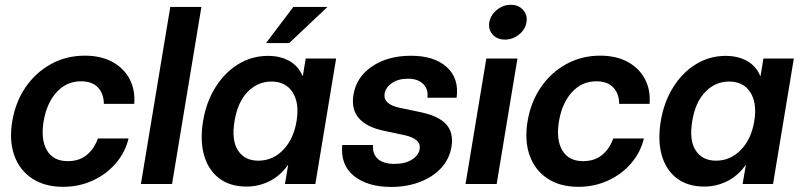

<svg xmlns="http://www.w3.org/2000/svg" viewBox="-20 -756 3294 789"><path d="M239.3 11.7Q163.6 11.7 112.1 -22.5Q60.5 -56.6 38.8 -117.2Q17.1 -177.7 30.3 -257.3Q43.5 -336.9 85.2 -397.7Q127 -458.5 189.9 -492.9Q252.9 -527.3 328.6 -527.3Q394 -527.3 441.2 -502Q488.3 -476.6 512.2 -431.9Q536.1 -387.2 531.7 -329.1H406.7Q406.7 -370.1 383.1 -396Q359.4 -421.9 312.5 -421.9Q253.4 -421.9 212.6 -377.2Q171.9 -332.5 159.2 -257.3Q147 -182.1 173.1 -137.9Q199.2 -93.8 258.3 -93.8Q305.7 -93.8 336.4 -119.1Q367.2 -144.5 382.3 -187H508.3Q494.6 -129.9 456.1 -85Q417.5 -40 361.3 -14.2Q305.2 11.7 239.3 11.7Z M807.6 -727.5 687 0H559.1L679.7 -727.5Z M993.2 10.7Q925.8 10.7 881.1 -22.9Q836.4 -56.6 818.8 -117.2Q801.3 -177.7 814.5 -258.3Q827.6 -337.4 865.7 -397.9Q903.8 -458.5 959.5 -492.4Q1015.1 -526.4 1081.1 -526.4Q1131.3 -526.4 1168.5 -505.9Q1205.6 -485.4 1223.1 -444.3H1224.6L1236.3 -515.6H1361.3L1275.9 0H1150.9L1164.1 -77.1H1162.6Q1131.8 -33.7 1087.6 -11.5Q1043.5 10.7 993.2 10.7ZM1041.5 -95.7Q1100.6 -95.7 1143.6 -139.9Q1186.5 -184.1 1198.7 -258.3Q1210.9 -332 1182.6 -376.5Q1154.3 -420.9 1095.2 -420.9Q1039.1 -420.9 997.8 -378.7Q956.5 -336.4 943.8 -258.3Q930.7 -179.7 958 -137.7Q985.4 -95.7 1041.5 -95.7ZM1073.2 -579.1 1185.5 -727.5H1325.7L1168.5 -579.1Z M1856.4 -354.5H1736.3Q1741.2 -388.2 1719.5 -410.4Q1697.8 -432.6 1656.7 -432.6Q1616.7 -432.6 1590.8 -414.8Q1564.9 -397 1560.5 -371.6Q1557.1 -349.1 1572.5 -335Q1587.9 -320.8 1618.2 -314L1709 -294.9Q1783.2 -279.3 1814 -244.6Q1844.7 -210 1835.4 -153.3Q1827.1 -102.5 1792.7 -65.4Q1758.3 -28.3 1705.1 -8.1Q1651.9 12.2 1587.4 12.2Q1491.7 12.2 1435.3 -32.2Q1378.9 -76.7 1386.2 -160.2H1512.7Q1510.3 -123 1533 -102.8Q1555.7 -82.5 1600.6 -82.5Q1644.5 -82.5 1672.1 -99.6Q1699.7 -116.7 1704.6 -143.1Q1708 -165.5 1691.7 -179.4Q1675.3 -193.4 1644 -200.2L1558.6 -218.3Q1412.6 -249 1432.6 -367.2Q1444.3 -439 1508.8 -482.9Q1573.2 -526.9 1668.9 -526.9Q1764.2 -526.9 1815.7 -480.5Q1867.2 -434.1 1856.4 -354.5Z M1893.1 0 1978.5 -515.6H2106.4L2021 0ZM2055.2 -593.3Q2023.4 -593.3 2004.6 -614Q1985.8 -634.8 1990.7 -664.6Q1996.1 -694.3 2021.7 -715.3Q2047.4 -736.3 2079.1 -736.3Q2110.8 -736.3 2129.6 -715.3Q2148.4 -694.3 2143.6 -664.6Q2138.7 -634.8 2112.8 -614Q2086.9 -593.3 2055.2 -593.3Z M2356.9 11.7Q2281.2 11.7 2229.7 -22.5Q2178.2 -56.6 2156.5 -117.2Q2134.8 -177.7 2147.9 -257.3Q2161.1 -336.9 2202.9 -397.7Q2244.6 -458.5 2307.6 -492.9Q2370.6 -527.3 2446.3 -527.3Q2511.7 -527.3 2558.8 -502Q2606 -476.6 2629.9 -431.9Q2653.8 -387.2 2649.4 -329.1H2524.4Q2524.4 -370.1 2500.7 -396Q2477.1 -421.9 2430.2 -421.9Q2371.1 -421.9 2330.3 -377.2Q2289.6 -332.5 2276.9 -257.3Q2264.6 -182.1 2290.8 -137.9Q2316.9 -93.8 2376 -93.8Q2423.3 -93.8 2454.1 -119.1Q2484.9 -144.5 2500 -187H2626Q2612.3 -129.9 2573.7 -85Q2535.2 -40 2479 -14.2Q2422.9 11.7 2356.9 11.7Z M2874 10.7Q2806.6 10.7 2762 -22.9Q2717.3 -56.6 2699.7 -117.2Q2682.1 -177.7 2695.3 -258.3Q2708.5 -337.4 2746.6 -397.9Q2784.7 -458.5 2840.3 -492.4Q2896 -526.4 2961.9 -526.4Q3012.2 -526.4 3049.3 -505.9Q3086.4 -485.4 3104 -444.3H3105.5L3117.2 -515.6H3242.2L3156.7 0H3031.7L3044.9 -77.1H3043.5Q3012.7 -33.7 2968.5 -11.5Q2924.3 10.7 2874 10.7ZM2922.4 -95.7Q2981.4 -95.7 3024.4 -139.9Q3067.4 -184.1 3079.6 -258.3Q3091.8 -332 3063.5 -376.5Q3035.2 -420.9 2976.1 -420.9Q2919.9 -420.9 2878.7 -378.7Q2837.4 -336.4 2824.7 -258.3Q2811.5 -179.7 2838.9 -137.7Q2866.2 -95.7 2922.4 -95.7Z"/></svg>

Font: Inter Display Semi Bold
Style: Italic
Weight: 600
Italic angle: -9.39999°
Designer: Rasmus Andersson
Foundry: rsms
Version: Version 4.000;git-4fc901f